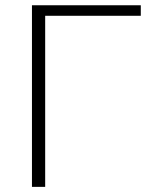

<svg xmlns="http://www.w3.org/2000/svg" viewBox="-20 -728 584 748"><path d="M528.5 -666.5H156V0H104.5V-707.5H528.5Z"/></svg>

Font: Lato 2
Style: Regular
Weight: 300
Designer: Lukasz Dziedzic with Adam Twardoch and Botio Nikoltchev
Foundry: tyPoland Lukasz Dziedzic
Version: Version 2.015; 2015-08-06; http://www.latofonts.com/